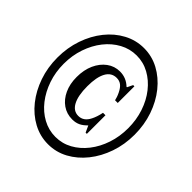

<svg xmlns="http://www.w3.org/2000/svg" viewBox="-202 -934 1105 1105"><g transform="rotate(45 350.5 -381.0)"><path d="M351 10.5Q286 10.5 228.8 -20.2Q171.5 -51 128.5 -105Q85.5 -159 61 -229.8Q36.5 -300.5 36.5 -381Q36.5 -461.5 61 -532.5Q85.5 -603.5 128.5 -657.2Q171.5 -711 228.8 -741.5Q286 -772 351 -772Q416 -772 472.8 -741.5Q529.5 -711 572.8 -657.2Q616 -603.5 640.5 -532.5Q665 -461.5 665 -381Q665 -300.5 640.5 -229.8Q616 -159 572.8 -105Q529.5 -51 472.8 -20.2Q416 10.5 351 10.5ZM351 -49.5Q406 -49.5 453.2 -75.5Q500.5 -101.5 536.5 -147.5Q572.5 -193.5 592.5 -253.5Q612.5 -313.5 612.5 -381Q612.5 -449 592.5 -509Q572.5 -569 536.5 -614.5Q500.5 -660 453.2 -686Q406 -712 351 -712Q296.5 -712 248.5 -686Q200.5 -660 164.5 -614.5Q128.5 -569 108 -509Q87.5 -449 87.5 -381Q87.5 -313.5 108 -253.5Q128.5 -193.5 164.5 -147.5Q200.5 -101.5 248.5 -75.5Q296.5 -49.5 351 -49.5ZM348.5 -189Q303.5 -189 268.8 -213.2Q234 -237.5 214 -280.5Q194 -323.5 194 -380Q194 -438 214.2 -482.8Q234.5 -527.5 269.5 -553.2Q304.5 -579 348.5 -579Q399.5 -579 437 -543H440.5L457 -577H467V-441.5H445Q442.5 -452 439.2 -462.2Q436 -472.5 429 -487Q415.5 -515 399.5 -527.2Q383.5 -539.5 361 -539.5Q318.5 -539.5 296.8 -500Q275 -460.5 275 -386Q275 -309.5 296.8 -268.8Q318.5 -228 359 -228Q402 -228 425 -274.5Q431.5 -287 437.2 -304Q443 -321 447 -341.5H467V-190H457L438.5 -230.5Q418 -209 397 -199Q376 -189 348.5 -189Z"/></g></svg>

Font: Libre Caslon Condensed
Style: Bold
Weight: 700
Designer: Pablo Impallari, Rodrigo Fuenzalida, Katja Schimmel, Ertekin Erdin
Foundry: Pablo Impallari, Rodrigo Fuenzalida
Version: Version 2.000; ttfautohint (v1.8.4.7-5d5b);gftools[0.9.33]